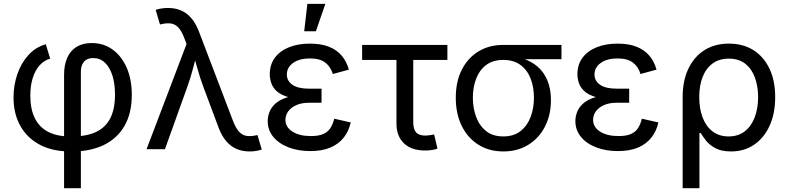

<svg xmlns="http://www.w3.org/2000/svg" viewBox="-20 -781 4128 1005"><path d="M315.4 204.1V-389.6Q315.4 -442.4 332.3 -479.5Q349.1 -516.6 381.3 -536.1Q413.6 -555.7 460 -555.7Q522.5 -555.7 569.6 -521.5Q616.7 -487.3 643.3 -426.3Q669.9 -365.2 669.9 -284.7Q669.9 -189 632.1 -122.8Q594.2 -56.6 524.4 -22.5Q454.6 11.7 358.4 11.7H346.2Q255.9 11.7 189.5 -22.9Q123 -57.6 86.9 -121.3Q50.8 -185.1 50.8 -271Q50.8 -334.5 70.6 -392.3Q90.3 -450.2 128.2 -492.2Q166 -534.2 219.7 -549.3L242.7 -474.1Q210.4 -464.8 187.3 -439Q164.1 -413.1 151.4 -372.8Q138.7 -332.5 138.7 -280.3Q138.7 -210.4 162.1 -162.8Q185.5 -115.2 231.7 -91.1Q277.8 -66.9 346.2 -66.9H358.4Q433.1 -66.9 482.9 -90.3Q532.7 -113.8 557.4 -162.4Q582 -210.9 582 -285.6Q582 -341.8 568.6 -385Q555.2 -428.2 529.5 -452.6Q503.9 -477.1 467.3 -477.1Q446.3 -477.1 431.9 -468.3Q417.5 -459.5 410.4 -443.1Q403.3 -426.8 403.3 -403.3V204.1Z M747.1 0 956.5 -550.8 945.3 -580.1Q930.7 -619.1 913.6 -637Q896.5 -654.8 875.2 -658Q854 -661.1 826.2 -654.8L817.4 -652.8L794.9 -729Q803.2 -732.9 821.3 -736.1Q839.4 -739.3 859.4 -739.3Q897.5 -739.3 928 -726.1Q958.5 -712.9 982.2 -685.1Q1005.9 -657.2 1022.5 -612.8L1199.7 -147.9Q1214.4 -109.9 1231.4 -91.6Q1248.5 -73.2 1270 -69.8Q1291.5 -66.4 1318.8 -72.3L1327.6 -74.2L1350.1 1.5Q1342.3 4.9 1325 8.3Q1307.6 11.7 1285.6 11.7Q1248.5 11.7 1218 -1.5Q1187.5 -14.6 1163.8 -42.5Q1140.1 -70.3 1123.5 -114.7L1045.4 -323.7Q1025.9 -376 1012.9 -424.1Q1000 -472.2 985.4 -521H1017.6Q1003.4 -474.1 990.7 -424.3Q978 -374.5 959.5 -323.7L843.3 0Z M1604 9.8Q1540.5 9.8 1490 -9.8Q1439.5 -29.3 1410.4 -64.7Q1381.3 -100.1 1381.3 -147.5Q1381.3 -169.9 1390.1 -193.8Q1398.9 -217.8 1421.1 -238.3Q1443.4 -258.8 1483.6 -271.5Q1523.9 -284.2 1586.9 -284.2H1663.1V-243.2H1597.7Q1559.6 -243.2 1532 -231.2Q1504.4 -219.2 1489.3 -199Q1474.1 -178.7 1474.1 -153.3Q1474.1 -115.7 1510.5 -92.3Q1546.9 -68.8 1607.9 -68.8Q1647 -68.8 1671.1 -79.1Q1695.3 -89.4 1708.7 -109.6Q1722.2 -129.9 1729.5 -159.7L1815.9 -140.1Q1805.7 -94.2 1779.1 -60.5Q1752.4 -26.9 1709 -8.5Q1665.5 9.8 1604 9.8ZM1586.9 -261.7Q1525.4 -261.7 1486.8 -273.4Q1448.2 -285.2 1427.7 -304.4Q1407.2 -323.7 1399.7 -346.9Q1392.1 -370.1 1392.1 -392.1Q1392.1 -442.9 1418.7 -478.8Q1445.3 -514.6 1492.9 -533.7Q1540.5 -552.7 1602.5 -552.7Q1660.2 -552.7 1701.2 -536.6Q1742.2 -520.5 1768.1 -490.2Q1793.9 -460 1806.2 -416.5L1722.2 -393.6Q1710.9 -431.6 1682.6 -453.4Q1654.3 -475.1 1602.1 -475.1Q1547.4 -475.1 1514.4 -451.7Q1481.4 -428.2 1481.4 -390.6Q1481.4 -357.9 1510.5 -337.4Q1539.6 -316.9 1597.7 -316.9H1663.1V-261.7ZM1572.3 -617.2 1588.9 -760.7H1683.1L1633.3 -617.2Z M2205.1 6.8Q2134.3 6.8 2094.7 -30.5Q2055.2 -67.9 2055.2 -134.8V-467.3H1875.5V-545.9H2321.8V-467.3H2143.1V-141.6Q2143.1 -105 2158 -88.1Q2172.9 -71.3 2207 -71.3Q2215.8 -71.3 2228.8 -73.2Q2241.7 -75.2 2252.4 -77.1L2270 -2.9Q2257.8 1.5 2240.5 4.2Q2223.1 6.8 2205.1 6.8Z M2614.3 11.7Q2540 11.7 2483.9 -23.7Q2427.7 -59.1 2396.7 -122.3Q2365.7 -185.5 2365.7 -269.5Q2365.7 -353.5 2397 -415.5Q2428.2 -477.5 2484.1 -511.7Q2540 -545.9 2614.3 -545.9H2918.9V-471.2H2679.7L2614.3 -467.3Q2559.6 -467.3 2524.4 -440.4Q2489.3 -413.6 2472.2 -368.7Q2455.1 -323.7 2455.1 -269.5Q2455.1 -215.8 2472.2 -169.4Q2489.3 -123 2524.4 -95Q2559.6 -66.9 2614.3 -66.9Q2669.4 -66.9 2705.1 -95.2Q2740.7 -123.5 2757.8 -169.7Q2774.9 -215.8 2774.9 -269.5Q2774.9 -323.7 2757.8 -368.7Q2740.7 -413.6 2705.1 -440.4Q2669.4 -467.3 2614.3 -467.3V-489.3Q2669.9 -489.3 2715.8 -474.9Q2761.7 -460.4 2794.7 -431.6Q2827.6 -402.8 2845.7 -359.1Q2863.8 -315.4 2863.8 -256.8Q2863.8 -179.2 2832.5 -118.4Q2801.3 -57.6 2745.1 -22.9Q2689 11.7 2614.3 11.7Z M3214.4 9.8Q3150.9 9.8 3100.3 -9.8Q3049.8 -29.3 3020.8 -64.7Q2991.7 -100.1 2991.7 -147.5Q2991.7 -169.9 3000.5 -193.8Q3009.3 -217.8 3031.5 -238.3Q3053.7 -258.8 3094 -271.5Q3134.3 -284.2 3197.3 -284.2H3273.4V-243.2H3208Q3169.9 -243.2 3142.3 -231.2Q3114.7 -219.2 3099.6 -199Q3084.5 -178.7 3084.5 -153.3Q3084.5 -115.7 3120.8 -92.3Q3157.2 -68.8 3218.3 -68.8Q3257.3 -68.8 3281.5 -79.1Q3305.7 -89.4 3319.1 -109.6Q3332.5 -129.9 3339.8 -159.7L3426.3 -140.1Q3416 -94.2 3389.4 -60.5Q3362.8 -26.9 3319.3 -8.5Q3275.9 9.8 3214.4 9.8ZM3197.3 -261.7Q3135.7 -261.7 3097.2 -273.4Q3058.6 -285.2 3038.1 -304.4Q3017.6 -323.7 3010 -346.9Q3002.4 -370.1 3002.4 -392.1Q3002.4 -442.9 3029.1 -478.8Q3055.7 -514.6 3103.3 -533.7Q3150.9 -552.7 3212.9 -552.7Q3270.5 -552.7 3311.5 -536.6Q3352.5 -520.5 3378.4 -490.2Q3404.3 -460 3416.5 -416.5L3332.5 -393.6Q3321.3 -431.6 3293 -453.4Q3264.6 -475.1 3212.4 -475.1Q3157.7 -475.1 3124.8 -451.7Q3091.8 -428.2 3091.8 -390.6Q3091.8 -357.9 3120.8 -337.4Q3149.9 -316.9 3208 -316.9H3273.4V-261.7Z M3553.2 204.1V-272.5Q3553.2 -358.4 3583.3 -421.4Q3613.3 -484.4 3667.5 -518.6Q3721.7 -552.7 3795.4 -552.7Q3869.1 -552.7 3923.3 -518.8Q3977.5 -484.9 4007.6 -421.9Q4037.6 -358.9 4037.6 -272.5Q4037.6 -186.5 4008.3 -122.6Q3979 -58.6 3927 -23.4Q3875 11.7 3807.1 11.7Q3754.9 11.7 3723.1 -6.1Q3691.4 -23.9 3674.3 -46.6Q3657.2 -69.3 3647.9 -84.5H3641.1V204.1ZM3793.5 -66.9Q3844.7 -66.9 3879.2 -94.2Q3913.6 -121.6 3930.9 -168.2Q3948.2 -214.8 3948.2 -272.9Q3948.2 -329.1 3931.6 -374.8Q3915 -420.4 3881.1 -447.3Q3847.2 -474.1 3794.9 -474.1Q3745.1 -474.1 3710.4 -449Q3675.8 -423.8 3658 -378.7Q3640.1 -333.5 3640.1 -272.9Q3640.1 -212.9 3657.7 -166.3Q3675.3 -119.6 3709.7 -93.3Q3744.1 -66.9 3793.5 -66.9Z"/></svg>

Font: Inter Variable LoSnoCo
Style: Regular
Weight: 400
Designer: Rasmus Andersson
Foundry: rsms
Version: Version 4.000;git-a52131595; featfreeze: case,dlig,ss01,ss02